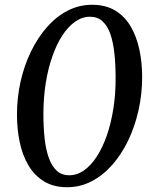

<svg xmlns="http://www.w3.org/2000/svg" viewBox="-20 -773 640 803"><path d="M261 10Q204 10 164 -14.5Q124 -39 99 -81.2Q74 -123.5 62.5 -178.2Q51 -233 51 -293Q51 -365 66.2 -432.5Q81.5 -500 109.8 -558Q138 -616 176.8 -660Q215.5 -704 263.2 -728.5Q311 -753 365 -753Q422 -753 462 -728.8Q502 -704.5 526.8 -662Q551.5 -619.5 563 -565.2Q574.5 -511 574.5 -451Q574.5 -379 559.2 -311.2Q544 -243.5 516 -185.2Q488 -127 449 -83Q410 -39 362.5 -14.5Q315 10 261 10ZM269.5 -40Q302.5 -40 331.5 -60.5Q360.5 -81 384.8 -118.2Q409 -155.5 426.8 -206.5Q444.5 -257.5 454.2 -319Q464 -380.5 463.5 -449Q463.5 -503 458.5 -549.2Q453.5 -595.5 441.8 -630Q430 -664.5 409 -683.8Q388 -703 356.5 -703Q324 -703 294.5 -682.5Q265 -662 240.8 -624.8Q216.5 -587.5 198.8 -536.8Q181 -486 171.2 -424.8Q161.5 -363.5 161.5 -295.5Q161.5 -241.5 166.5 -195Q171.5 -148.5 183.8 -113.8Q196 -79 216.8 -59.5Q237.5 -40 269.5 -40Z"/></svg>

Font: Merriweather 24pt SemiCondensed
Style: Italic
Weight: 400
Width: 4
Italic angle: -7.8°
Designer: Eben Sorkin
Foundry: Eben Sorkin
Version: Version 2.101